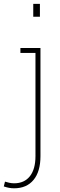

<svg xmlns="http://www.w3.org/2000/svg" viewBox="-22 -782 317 1015"><path d="M153.8 -693.4V-761.7H189V-693.4ZM52.7 213.4Q38.1 213.4 25.4 210.9Q12.7 208.5 -2 203.6L4.4 178.2Q13.2 181.2 26.6 184.1Q40 187 52.7 187Q106.4 187 136 149.7Q165.5 112.3 165.5 43.5V-502H85.9V-528.3H191.9V43.5Q191.9 125 155.3 169.2Q118.7 213.4 52.7 213.4Z"/></svg>

Font: Suwannaphum Thin
Style: Regular
Weight: 100
Designer: Danh Hong
Version: Version 8.002; ttfautohint (v1.8.3)